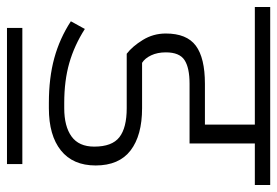

<svg xmlns="http://www.w3.org/2000/svg" viewBox="-152 -532 794 550"><g transform="rotate(90 245.0 -257.0)"><path d="M120 -335Q120 -311 128.5 -293Q137 -275 150 -267H280Q358 -267 401 -234Q444 -201 444 -134Q444 -69 401 -34.5Q358 0 280 0H265Q193 0 136.5 -15.5Q80 -31 31 -63L53 -103Q100 -73 150.5 -58.5Q201 -44 265 -44H280Q332 -44 361 -65Q390 -86 390 -130Q390 -181 363 -202Q336 -223 280 -223H124Q103 -239 84.5 -269Q66 -299 66 -335Q66 -395 101 -421Q136 -447 210 -447H327V-590H-10V-634H500V-590H381V-403H210Q164 -403 142 -388.5Q120 -374 120 -335ZM50 76H440V120H50Z"/></g></svg>

Font: Biryani ExtraLight
Style: Regular
Weight: 275
Designer: Dan Reynolds and Mathieu Reguer
Foundry: Dan Reynolds and Mathieu Reguer
Version: Version 1.004; ttfautohint (v1.1) -l 5 -r 5 -G 72 -x 0 -D la